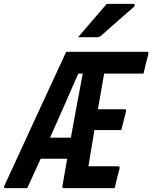

<svg xmlns="http://www.w3.org/2000/svg" viewBox="-83 -966 782 986"><path d="M57 0H-56Q-60 0 -62 -3Q-64 -6 -60 -13Q19 -185 98 -356.5Q177 -528 257 -700H671Q682 -700 679 -689Q672 -663 666 -638.5Q660 -614 654 -588H452Q450 -577 448 -566Q446 -555 444 -544Q438 -509 432 -474.5Q426 -440 420 -405H556Q567 -405 564 -394Q558 -369 552 -346Q546 -323 540 -298H402Q394 -252 386.5 -205.5Q379 -159 371 -112H523Q534 -112 531 -101Q524 -75 518 -50.5Q512 -26 506 0H246Q237 0 237 -7Q243 -43 249.5 -79Q256 -115 262 -151H126Q92 -76 57 0ZM319 -588Q283 -506 247 -423.5Q211 -341 174 -259H281Q296 -341 311 -423.5Q326 -506 342 -588ZM465 -946H602Q608 -946 609 -941Q610 -936 605 -931Q581 -910 562.5 -894Q544 -878 527 -863Q510 -848 488 -828.5Q466 -809 434 -781Q426 -775 415 -775H318Q356 -820 391 -860Q426 -900 465 -946Z"/></svg>

Font: Recursive Mn Lnr St SmB
Style: Italic
Weight: 600
Italic angle: -15°
Monospace: yes
Version: Version 1.079;hotconv 1.0.112;makeotfexe 2.5.65598; ttfautoh